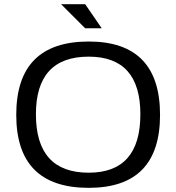

<svg xmlns="http://www.w3.org/2000/svg" viewBox="-20 -904 853 929"><path d="M409.2 -68.4Q659.2 -68.4 659.2 -351.1Q659.2 -629.9 409.2 -629.9Q153.8 -629.9 153.8 -351.1Q153.8 -68.4 409.2 -68.4ZM58.6 -348.1Q58.6 -703.1 409.2 -703.1Q754.4 -703.1 754.4 -348.1Q754.4 4.9 409.2 4.9Q58.6 4.9 58.6 -348.1ZM472.2 -767.1H392.1L275.4 -883.8H392.1Z"/></svg>

Font: Voltera
Style: Regular
Weight: 400
Designer: Bernd Montag
Version: Version 1.301